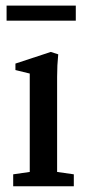

<svg xmlns="http://www.w3.org/2000/svg" viewBox="-20 -648 315 668"><path d="M2.9 -576.2V-628.4H243.7V-576.2ZM25.9 0V-41.5L83.5 -49.8V-392.1L33.7 -404.3V-426.8L156.7 -467.3L182.6 -459Q178.7 -421.4 178.7 -380.9V-49.8L236.8 -41.5V0Z"/></svg>

Font: Elstob 6pt Medium
Style: Regular
Weight: 500
Designer: Peter S. Baker
Version: Version 1.015